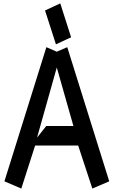

<svg xmlns="http://www.w3.org/2000/svg" viewBox="-20 -1099 661 1126"><path d="M521.5 6.8 438.5 -245.6H186L105 6.8L5.9 -35.6L252 -822.3L313 -795.9L374.5 -822.3L620.6 -35.6ZM197.3 -292 251 -359.9H410.6L313 -703.1ZM244.1 -1037.6 333.5 -1079.1 397 -880.4 308.1 -838.9Z"/></svg>

Font: Gap Sans
Style: Bold
Weight: 400
Designer: Alexandre Liziard and Etienne Ozeray
Foundry: Interstices.io
Version: Version 1.610